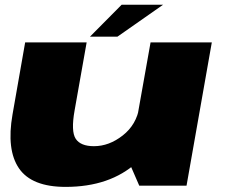

<svg xmlns="http://www.w3.org/2000/svg" viewBox="-20 -764 924 790"><path d="M553 0H747.5L851.5 -589.5H599.5L511.5 -95.5ZM336.5 -589.5H83.5L31.5 -293Q6 -147.5 58.2 -71.2Q110.5 5 250 5Q432.5 5 543 -95.5Q653.5 -196 666 -267.5L553.5 -324Q541.5 -251 485.2 -206.8Q429 -162.5 366.5 -162.5Q311.5 -162.5 291.5 -193Q271.5 -223.5 287 -310ZM350 -613H463L651 -744.5H480.5Z"/></svg>

Font: Anybody Expanded Black
Style: Italic
Weight: 900
Width: 7
Italic angle: -10°
Version: Version 1.113;gftools[0.9.25]